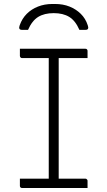

<svg xmlns="http://www.w3.org/2000/svg" viewBox="-20 -945 540 965"><path d="M275 -20H222L225 -31Q225 -51 225 -72Q225 -93 225 -114Q225 -185 225 -255.5Q225 -326 225 -396.5Q225 -467 225 -538Q225 -609 225 -680H281L275 -669Q275 -653 275 -636Q275 -619 275 -602Q275 -529 275 -456.5Q275 -384 275 -311Q275 -238 275 -165.5Q275 -93 275 -20ZM420 0H91Q88 0 86 -1Q84 -2 82.5 -3.5Q81 -5 80.5 -7Q80 -9 80 -11Q80 -18 80 -23.5Q80 -29 80 -35Q80 -41 80 -47H409Q412 -47 414.5 -45.5Q417 -44 418.5 -41.5Q420 -39 420 -36Q420 -30 420 -24Q420 -18 420 -12.5Q420 -7 420 0ZM80 -700H409Q414 -700 417 -697Q420 -694 420 -689Q420 -684 420 -679.5Q420 -675 420 -671Q420 -667 420 -662.5Q420 -658 420 -653H91Q86 -653 83 -656.5Q80 -660 80 -664Q80 -669 80 -673.5Q80 -678 80 -682Q80 -686 80 -690.5Q80 -695 80 -700ZM121 -795Q113 -795 105.5 -795Q98 -795 90 -795Q80 -795 77.5 -801Q75 -807 79 -818Q91 -852 114.5 -875.5Q138 -899 171 -912Q204 -925 243 -925H257Q297 -925 329.5 -912Q362 -899 386 -875.5Q410 -852 421 -818Q425 -807 422.5 -801Q420 -795 410 -795Q402 -795 394.5 -795Q387 -795 379 -795Q359 -841 328 -860Q297 -879 250 -879Q203 -879 172 -860Q141 -841 121 -795Z"/></svg>

Font: Recursive Sans Linear Light
Style: Regular
Weight: 300
Version: Version 1.085